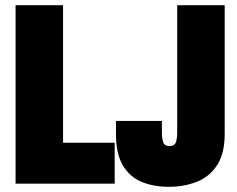

<svg xmlns="http://www.w3.org/2000/svg" viewBox="-20 -708 915 740"><path d="M40 0V-688H223V-158H422V0ZM630 12Q571 12 525 -7.5Q479 -27 453 -71.5Q427 -116 427 -190V-242H604V-200Q604 -175 609 -160Q614 -145 633 -145Q653 -145 658 -160Q663 -175 663 -200V-688H846V-191Q846 -117 817 -72Q788 -27 739 -7.5Q690 12 630 12Z"/></svg>

Font: Archivo ExtraCondensed Black
Style: Regular
Weight: 900
Width: 2
Designer: Hector Gatti
Foundry: Omnibus-Type
Version: Version 2.001; ttfautohint (v1.8.3)